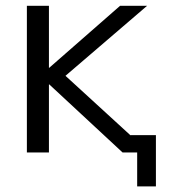

<svg xmlns="http://www.w3.org/2000/svg" viewBox="-20 -540 606 680"><path d="M75.2 0V-519.5H153.3V-299.8H154.3L405.3 -519.5H501L211.9 -271.5L442.4 -60.5V-61.5H532.2V120.1H465.8V0H414.1L154.3 -241.2H153.3V0Z"/></svg>

Font: GenEi M Gothic v2 Regular
Style: Regular
Weight: 400
Version: Version 2.0